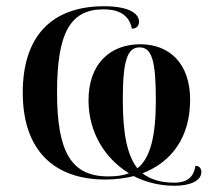

<svg xmlns="http://www.w3.org/2000/svg" viewBox="-20 -566 688 616"><path d="M540 30C592 30 626 13 626 -14C626 -27 618 -34 607 -34C600 12 569 20 539 20C496 20 463 10 437 -10C531 -46 590 -126 590 -246C590 -362 524 -424 430 -424C335 -424 264 -363 264 -244C264 -141 317 -57 394 -10C375 -3 353 0 327 0C209 0 163 -78 163 -269C163 -460 205 -536 312 -536C346 -536 393 -528 403 -474C415 -474 426 -480 426 -497C426 -521 396 -546 314 -546C148 -546 53 -452 53 -269C53 -81 156 10 318 10C351 10 381 6 409 -1C448 19 493 30 540 30ZM421 -26C388 -67 374 -138 374 -245C374 -371 388 -414 428 -414C467 -414 480 -371 480 -246C480 -127 462 -59 421 -26Z"/></svg>

Font: Noto Serif Display Medium
Style: Regular
Weight: 500
Designer: Monotype Design Team
Foundry: Monotype Imaging Inc.
Version: Version 2.009